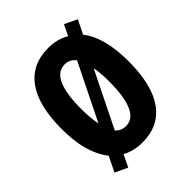

<svg xmlns="http://www.w3.org/2000/svg" viewBox="-225 -880 1056 1056"><g transform="rotate(-45 303.0 -352.0)"><path d="M565 -358C565 -483 541 -579 491 -640L531 -721L458 -756L427 -693C392 -714 351 -725 304 -725C133 -725 41 -598 41 -359C41 -239 62 -147 120 -70L77 18L150 52L184 -19C218 0 258 10 304 10C474 10 565 -118 565 -358ZM195 -358C195 -517 231 -597 304 -597C330 -597 352 -586 368 -564L206 -236C199 -269 195 -309 195 -358ZM411 -358C411 -199 375 -118 303 -118C279 -118 258 -127 242 -145L402 -469C408 -437 411 -401 411 -358Z"/></g></svg>

Font: Noto Sans Devanagari ExtraCondensed ExtraBold
Style: Regular
Weight: 800
Width: 2
Designer: Jelle Bosma - Monotype Design Team
Foundry: Monotype Imaging Inc.
Version: Version 2.004